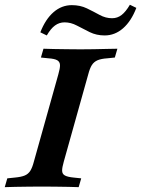

<svg xmlns="http://www.w3.org/2000/svg" viewBox="-39 -772 583 792"><path d="M131.5 -2.4Q106.5 -2.4 78.2 -2Q50 -1.6 24.2 -1.2Q-1.6 -0.8 -19.4 0L-8.9 -36.3L21.8 -39.5Q48.4 -41.9 62.9 -48Q77.4 -54 85.9 -67.3Q94.4 -80.6 100.8 -105.6L201.6 -465.3Q208.9 -490.3 208.5 -503.6Q208.1 -516.9 197.2 -523.4Q186.3 -529.8 160.5 -531.5L129.8 -534.7L140.3 -571Q158.1 -570.2 183.1 -569.8Q208.1 -569.4 236.7 -569Q265.3 -568.5 291.1 -568.5H292.7H294.4Q319.4 -568.5 347.6 -569Q375.8 -569.4 401.6 -570.2Q427.4 -571 445.2 -571L434.7 -534.7L404 -531.5Q378.2 -529.8 363.3 -523.4Q348.4 -516.9 339.9 -503.6Q331.5 -490.3 325 -465.3L224.2 -105.6Q216.9 -80.6 217.3 -67.3Q217.7 -54 229 -48Q240.3 -41.9 265.3 -39.5L296 -36.3L285.5 0Q268.5 -0.8 243.1 -1.2Q217.7 -1.6 189.5 -2Q161.3 -2.4 134.7 -2.4H133.9ZM392.7 -625.8Q358.9 -625.8 331 -639.5Q303.2 -653.2 278.2 -666.5Q253.2 -679.8 227.4 -679.8Q205.6 -679.8 187.9 -666.9Q170.2 -654 154 -625.8L127.4 -638.7Q148.4 -692.7 181.9 -721.8Q215.3 -750.8 257.3 -750.8Q291.9 -750.8 319.4 -737.5Q346.8 -724.2 371.8 -710.5Q396.8 -696.8 423.4 -696.8Q445.2 -696.8 462.5 -710.1Q479.8 -723.4 496.8 -752.4L523.4 -739.5Q502.4 -684.7 468.5 -655.2Q434.7 -625.8 392.7 -625.8Z"/></svg>

Font: Playfair 9pt
Style: Bold Italic
Weight: 700
Italic angle: -15.6°
Designer: Claus Eggers Sørensen
Foundry: Claus Eggers Sørensen
Version: Version 2.203